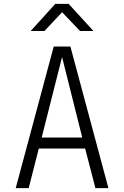

<svg xmlns="http://www.w3.org/2000/svg" viewBox="-20 -970 640 990"><path d="M61 0 257 -730H343L539 0H472L419 -204H180L128 0ZM195 -261H404L300 -676ZM138 -810 265 -950H334L462 -810H393L300 -907L209 -810Z"/></svg>

Font: Tiny ExtraLight
Style: Regular
Weight: 200
Monospace: yes
Designer: Philipp Nurullin, Konstantin Bulenkov
Foundry: JetBrains
Version: Version 2.251; ttfautohint (v1.8.4.7-5d5b)